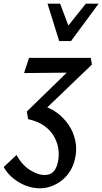

<svg xmlns="http://www.w3.org/2000/svg" viewBox="-82 -729 553 1038"><path d="M133 289Q98 289 60.5 275.5Q23 262 -9.5 236Q-42 210 -62 174L7 109Q38 164 80.5 190.5Q123 217 158 217Q191 217 207 199Q223 181 229 155Q238 122 234.5 85Q231 48 212.5 13Q194 -22 159 -47.5Q124 -73 70 -85L63 -126L330 -386L353 -337L48 -334L75 -416H409L415 -380L146 -122L141 -159Q187 -148 224.5 -120.5Q262 -93 288.5 -54.5Q315 -16 325 31Q335 78 324 127Q316 165 297.5 195Q279 225 252.5 246Q226 267 195.5 278Q165 289 133 289ZM238 -507 266 -564 382 -709H451L302 -507ZM238 -507 175 -709H243L297 -566L302 -507Z"/></svg>

Font: Ysabeau Infant SemiBold
Style: Italic
Weight: 600
Italic angle: -12°
Designer: Christian Thalmann (Catharsis Fonts)
Version: Version 2.002; featfreeze: ss01,ss02,lnum